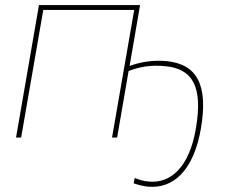

<svg xmlns="http://www.w3.org/2000/svg" viewBox="-20 -540 889 754"><path d="M43 0H63L150 -501H507L420 0H440L485 -261C525 -277 572 -286 630 -280C732 -270 779 -206 749 -34C723 117 650 181 565 173C542 171 527 166 509 159L505 180C520 185 541 191 561 193C660 202 740 131 769 -35C798 -205 755 -288 634 -300C578 -305 530 -296 489 -281L530 -520H133Z"/></svg>

Font: Fixel Text 20240404 Thin
Style: Italic
Weight: 100
Width: 4
Italic angle: -10°
Designer: AlfaBravo + MacPaw
Foundry: Kyrylo Tkachov, Marchela Mozhyna, Serhii Makarenko, Maria Weinstein, Zakhar Kryvoshyya
Version: Version 1.211;Glyphs 3.2 (3225)